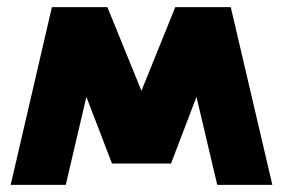

<svg xmlns="http://www.w3.org/2000/svg" viewBox="-20 -520 796 540"><path d="M295 -60H461L282 -500H126ZM10 0H165L282 -500H126ZM591 0H746L629 -500H473ZM295 -60H461L629 -500H473Z"/></svg>

Font: Unageo
Style: ExtraBold
Weight: 800
Designer: Richard Sepsi
Foundry: Richard Sepsi
Version: Version 2.000